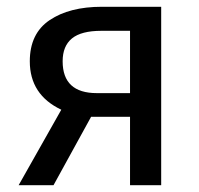

<svg xmlns="http://www.w3.org/2000/svg" viewBox="-20 -547 588 567"><path d="M456 0H364V-202H249L138 0H35L161 -223Q68 -267 68 -366Q68 -448 126.5 -487.5Q185 -527 281 -527H456ZM364 -272V-456H279Q220 -456 192.5 -433.5Q165 -411 165 -366Q165 -272 266 -272Z"/></svg>

Font: Trujillo
Style: Regular
Weight: 400
Designer: Fira Sans original fonts by bBox Type GmbH, Carrois Corporate GbR, & Edenspiekermann AG / Changes by Cristiano Sobral
Foundry: Fira Sans original fonts by bBox Type GmbH, Carrois Corporate GbR, & Edenspiekermann AG / Changes by Cristiano Sobral
Version: Version 4.301;October 17, 2021;FontCreator 14.0.0.2814 64-bi